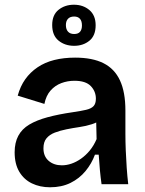

<svg xmlns="http://www.w3.org/2000/svg" viewBox="-20 -780 616 813"><path d="M192 13Q149 13 115 -3.5Q81 -20 61.5 -53Q42 -86 42 -135Q42 -176 57.5 -205Q73 -234 104 -252.5Q135 -271 181 -283.5Q227 -296 289 -305Q323 -310 344.5 -315Q366 -320 376 -330.5Q386 -341 386 -362Q386 -393 364.5 -415.5Q343 -438 295 -438Q266 -438 239.5 -428Q213 -418 194 -396.5Q175 -375 168 -340L55 -375Q66 -415 87 -444.5Q108 -474 139 -495Q170 -516 210 -526Q250 -536 298 -536Q371 -536 418 -512.5Q465 -489 488 -439.5Q511 -390 511 -312V-214Q511 -180 512.5 -143.5Q514 -107 516.5 -70.5Q519 -34 523 0H410Q406 -28 403 -60Q400 -92 398 -125H382Q368 -87 342 -55.5Q316 -24 278.5 -5.5Q241 13 192 13ZM242 -80Q262 -80 282.5 -87Q303 -94 323 -108Q343 -122 360 -142.5Q377 -163 389 -191L387 -280L411 -276Q394 -262 369 -254Q344 -246 316.5 -242Q289 -238 261.5 -232.5Q234 -227 212 -218.5Q190 -210 177 -194.5Q164 -179 164 -152Q164 -118 186 -99Q208 -80 242 -80ZM294 -586Q255 -586 228 -608Q201 -630 201 -674Q201 -717 228 -738.5Q255 -760 293 -760Q332 -760 358.5 -737.5Q385 -715 385 -673Q385 -629 358.5 -607.5Q332 -586 294 -586ZM294 -636Q311 -636 319 -645.5Q327 -655 327 -672Q327 -691 318.5 -700.5Q310 -710 294 -710Q277 -710 268 -700.5Q259 -691 259 -674Q259 -656 268 -646Q277 -636 294 -636Z"/></svg>

Font: Bricolage Grotesque 96pt ExtraBold SemiBold
Style: Regular
Weight: 600
Version: Version 1.001;gftools[0.9.33.dev8+g029e19f]